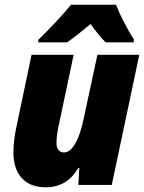

<svg xmlns="http://www.w3.org/2000/svg" viewBox="-20 -786 614 816"><path d="M143 -617 142 -606H265C297 -628 330 -655 365 -684C382 -660 410 -624 429 -606H548L549 -618C523 -658 489 -724 473 -766H282C244 -719 187 -660 143 -617ZM173 10C235 10 279 -16 313 -72H317L313 0H455L572 -553H394L335 -279C316 -188 286 -138 252 -138C233 -138 220 -152 220 -178C220 -199 224 -228 229 -250L293 -553H114L48 -238C41 -205 37 -169 37 -137C37 -54 79 10 173 10Z"/></svg>

Font: Noto Sans SemiCondensed Black
Style: Italic
Weight: 900
Width: 4
Italic angle: -12°
Designer: Monotype Design Team
Foundry: Monotype Imaging Inc.
Version: Version 2.013